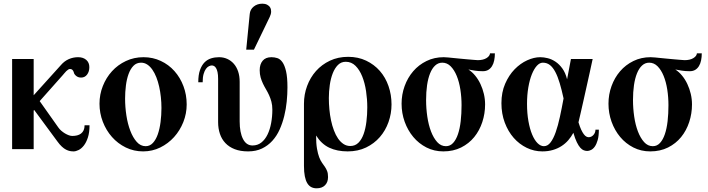

<svg xmlns="http://www.w3.org/2000/svg" viewBox="-20 -811 3851 1044"><path d="M466.8 -129.9H439.9Q439.9 -113.8 434.8 -102.8Q429.7 -91.8 420.4 -84.7Q411.1 -77.6 398.9 -74.7Q386.7 -71.8 373 -71.8Q364.7 -71.8 354.5 -75.4Q344.2 -79.1 333.5 -85.4Q322.8 -91.8 313.2 -100.1Q303.7 -108.4 296.9 -118.2L195.8 -261.2L320.8 -401.9Q325.2 -406.7 330.1 -412.8Q335 -418.9 340.3 -424.1Q345.7 -429.2 350.8 -432.6Q356 -436 360.8 -436Q376.5 -436 381.8 -416Q382.3 -412.1 385.5 -407.5Q388.7 -402.8 393.6 -398.7Q398.4 -394.5 405.3 -391.8Q412.1 -389.2 420.9 -389.2Q441.4 -389.2 453.6 -405.5Q465.8 -421.9 465.8 -445.8Q465.8 -470.7 449 -485.4Q432.1 -500 404.8 -500Q377.9 -500 354 -489.5Q330.1 -479 312 -458L163.1 -293V-490.2H45.9V0H163.1V-210L166 -212.9L292 -42Q304.7 -24.4 316.4 -13.7Q328.1 -2.9 339.1 2.7Q350.1 8.3 360.1 10.3Q370.1 12.2 379.9 12.2Q392.6 12.2 407.7 4.6Q422.9 -2.9 436 -19.8Q449.2 -36.6 458 -63.7Q466.8 -90.8 466.8 -129.9Z M995.1 -243.2Q995.1 -295.9 977.5 -342.5Q960 -389.2 928.7 -424.3Q897.5 -459.5 854.2 -479.7Q811 -500 760.3 -500Q708.5 -500 664.6 -479.2Q620.6 -458.5 588.9 -423.6Q557.1 -388.7 539.1 -343Q521 -297.4 521 -247.1Q521 -195.8 539.1 -148.9Q557.1 -102.1 588.9 -66.2Q620.6 -30.3 664.1 -9Q707.5 12.2 758.3 12.2Q808.1 12.2 851.3 -9Q894.5 -30.3 926.5 -65.7Q958.5 -101.1 976.8 -147.2Q995.1 -193.4 995.1 -243.2ZM857.9 -224.1Q857.9 -184.6 853 -147Q848.1 -109.4 837.9 -80.3Q827.6 -51.3 811.3 -33.7Q794.9 -16.1 772 -16.1Q744.1 -16.1 723.4 -39.6Q702.6 -63 688.5 -100.1Q674.3 -137.2 667.2 -183.3Q660.2 -229.5 660.2 -274.9Q660.2 -310.5 664.6 -345.5Q668.9 -380.4 679 -408.2Q689 -436 705.6 -453.1Q722.2 -470.2 747.1 -470.2Q765.1 -470.2 780.5 -460.2Q795.9 -450.2 808.3 -432.4Q820.8 -414.6 830.1 -390.9Q839.4 -367.2 845.5 -339.8Q851.6 -312.5 854.7 -283Q857.9 -253.4 857.9 -224.1Z M1543 -335.9Q1543 -391.1 1535.4 -423.6Q1527.8 -456.1 1515.6 -473.1Q1503.4 -490.2 1487.8 -495.1Q1472.2 -500 1456.1 -500Q1424.3 -500 1408.2 -480.7Q1392.1 -461.4 1392.1 -429.2Q1392.1 -407.7 1397.2 -389.9Q1402.3 -372.1 1409.9 -356.2Q1417.5 -340.3 1426.5 -325.2Q1435.5 -310.1 1443.1 -293.5Q1450.7 -276.9 1455.8 -257.8Q1460.9 -238.8 1460.9 -214.8Q1460.9 -176.8 1454.3 -141.6Q1447.8 -106.4 1434.6 -79.3Q1421.4 -52.2 1401.1 -36.1Q1380.9 -20 1353 -20Q1319.3 -20 1301.3 -55.4Q1283.2 -90.8 1283.2 -150.9V-366.2Q1283.2 -397.5 1274.9 -422.1Q1266.6 -446.8 1251.5 -464.1Q1236.3 -481.4 1215.8 -490.7Q1195.3 -500 1170.9 -500Q1148.4 -500 1127.9 -493.7Q1107.4 -487.3 1092 -471.7Q1076.7 -456.1 1067.4 -429.9Q1058.1 -403.8 1058.1 -363.8H1082Q1082 -391.1 1087.2 -408.9Q1092.3 -426.8 1100.1 -437Q1107.9 -447.3 1116.5 -451.2Q1125 -455.1 1131.8 -455.1Q1137.7 -455.1 1143.6 -452.1Q1149.4 -449.2 1154.5 -441.2Q1159.7 -433.1 1162.8 -418.9Q1166 -404.8 1166 -381.8V-147Q1166 -112.3 1175.8 -83.3Q1185.5 -54.2 1205.6 -33Q1225.6 -11.7 1256.3 0.2Q1287.1 12.2 1329.1 12.2Q1372.1 12.2 1404.5 -3.4Q1437 -19 1460.9 -45.4Q1484.9 -71.8 1500.5 -106.7Q1516.1 -141.6 1525.6 -180.4Q1535.2 -219.2 1539.1 -259.3Q1543 -299.3 1543 -335.9ZM1446.8 -719.2Q1454.1 -734.4 1454.3 -747.6Q1454.6 -760.7 1449 -770.3Q1443.4 -779.8 1432.4 -785.4Q1421.4 -791 1406.7 -791Q1378.9 -791 1359.6 -775.4Q1340.3 -759.8 1337.9 -734.9L1318.8 -541H1360.8Z M2108.9 -243.2Q2108.9 -295.9 2092.5 -343Q2076.2 -390.1 2045.4 -425.3Q2014.6 -460.4 1970.9 -481.2Q1927.2 -502 1873 -502Q1818.4 -502 1773.9 -481Q1729.5 -460 1698.2 -424.8Q1667 -389.6 1649.9 -343.5Q1632.8 -297.4 1632.8 -247.1V90.8Q1632.8 124.5 1637.5 147.7Q1642.1 170.9 1650.9 185.3Q1659.7 199.7 1672.4 206.3Q1685.1 212.9 1701.7 212.9Q1731 212.9 1747.3 196.3Q1763.7 179.7 1763.7 151.9Q1763.7 131.8 1758.8 119.4Q1753.9 106.9 1746.8 96.4Q1739.7 85.9 1731.2 74.2Q1722.7 62.5 1715.6 43.9Q1708.5 25.4 1703.6 -2.7Q1698.7 -30.8 1698.7 -74.2Q1728 -27.8 1770.5 -7.8Q1813 12.2 1870.6 12.2Q1926.3 12.2 1970.5 -9Q2014.6 -30.3 2045.4 -65.7Q2076.2 -101.1 2092.5 -147.2Q2108.9 -193.4 2108.9 -243.2ZM1977.1 -227.1Q1977.1 -187.5 1972.4 -149.7Q1967.8 -111.8 1957.3 -82.3Q1946.8 -52.7 1929 -34.9Q1911.1 -17.1 1884.8 -17.1Q1864.3 -17.1 1847.7 -28.1Q1831.1 -39.1 1818.1 -57.9Q1805.2 -76.7 1795.7 -102.1Q1786.1 -127.4 1780 -156.5Q1773.9 -185.5 1771 -216.6Q1768.1 -247.6 1768.1 -277.8Q1768.1 -313.5 1773.2 -348.9Q1778.3 -384.3 1789.3 -412.4Q1800.3 -440.4 1817.6 -457.8Q1835 -475.1 1859.9 -475.1Q1891.1 -475.1 1913.3 -452.9Q1935.5 -430.7 1949.7 -395Q1963.9 -359.4 1970.5 -315.2Q1977.1 -271 1977.1 -227.1Z M2670.9 -521H2644.5Q2643.1 -505.9 2625 -494.9Q2606.9 -483.9 2577.6 -483.9Q2572.8 -483.9 2556.9 -485.4Q2541 -486.8 2520.5 -488.5Q2500 -490.2 2478.5 -492.4Q2457 -494.6 2440.9 -496.1Q2429.7 -497.1 2417.5 -498.5Q2405.3 -500 2392.6 -500Q2341.3 -500 2299.1 -479.2Q2256.8 -458.5 2226.8 -423.6Q2196.8 -388.7 2180.2 -343Q2163.6 -297.4 2163.6 -247.1Q2163.6 -195.8 2180.4 -148.9Q2197.3 -102.1 2227.3 -66.2Q2257.3 -30.3 2299.1 -9Q2340.8 12.2 2390.6 12.2Q2444.8 12.2 2487.3 -9Q2529.8 -30.3 2558.6 -65.7Q2587.4 -101.1 2602.5 -147.2Q2617.7 -193.4 2617.7 -243.2Q2617.7 -272 2611.1 -300.3Q2604.5 -328.6 2592.5 -354Q2580.6 -379.4 2563.7 -399.9Q2546.9 -420.4 2526.9 -433.1Q2542.5 -430.2 2562 -427Q2581.5 -423.8 2605.5 -423.8Q2623 -423.8 2635.3 -431.2Q2647.5 -438.5 2655.5 -451.7Q2663.6 -464.8 2667.2 -482.7Q2670.9 -500.5 2670.9 -521ZM2489.7 -238.8Q2489.7 -192.9 2485.1 -152.3Q2480.5 -111.8 2470.2 -81.5Q2460 -51.3 2443.8 -33.7Q2427.7 -16.1 2404.8 -16.1Q2377.4 -16.1 2357.4 -38.3Q2337.4 -60.5 2323.7 -96.2Q2310.1 -131.8 2303.5 -176.8Q2296.9 -221.7 2296.9 -267.1Q2296.9 -310.5 2302.2 -347.7Q2307.6 -384.8 2318.6 -412.1Q2329.6 -439.5 2346.2 -454.8Q2362.8 -470.2 2384.8 -470.2Q2411.1 -470.2 2430.7 -450.4Q2450.2 -430.7 2463.4 -398.4Q2476.6 -366.2 2483.2 -324.5Q2489.7 -282.7 2489.7 -238.8Z M3236.3 -106H3217.8Q3217.8 -89.4 3206.8 -77.1Q3195.8 -64.9 3180.7 -64.9Q3174.8 -64.9 3168.2 -68.4Q3161.6 -71.8 3154.5 -81.1Q3147.5 -90.3 3140.1 -106Q3132.8 -121.6 3125.5 -146Q3129.9 -164.6 3137.5 -197.3Q3145 -230 3153.6 -268.3Q3162.1 -306.6 3170.9 -345.9Q3179.7 -385.3 3186.8 -417.5Q3193.8 -449.7 3198.2 -470Q3202.6 -490.2 3202.6 -490.2H3084.5L3063.5 -379.9Q3054.7 -415.5 3037.8 -438.7Q3021 -461.9 3000.5 -475.6Q2980 -489.3 2958.3 -494.6Q2936.5 -500 2917.5 -500Q2883.8 -500 2846.7 -483.2Q2809.6 -466.3 2778.3 -434.3Q2747.1 -402.3 2726.8 -355.7Q2706.5 -309.1 2706.5 -250Q2706.5 -192.9 2724.6 -144.5Q2742.7 -96.2 2773.2 -61.5Q2803.7 -26.9 2844 -7.3Q2884.3 12.2 2928.7 12.2Q2960 12.2 2985.8 4.6Q3011.7 -2.9 3032.7 -16.4Q3053.7 -29.8 3069.8 -48.3Q3085.9 -66.9 3097.7 -88.9Q3106.9 -57.1 3116.5 -37.6Q3126 -18.1 3135.5 -7.6Q3145 2.9 3154.5 6.3Q3164.1 9.8 3173.3 9.8Q3182.6 9.8 3193.8 4.4Q3205.1 -1 3214.4 -14.2Q3223.6 -27.3 3230 -49.6Q3236.3 -71.8 3236.3 -106ZM3044.4 -275.9Q3034.7 -222.7 3024.4 -175.3Q3014.2 -127.9 3001.7 -92.5Q2989.3 -57.1 2973.6 -36.6Q2958 -16.1 2937.5 -16.1Q2919.4 -16.1 2902.8 -32.7Q2886.2 -49.3 2873.5 -79.6Q2860.8 -109.9 2853.3 -152.3Q2845.7 -194.8 2845.7 -246.1Q2845.7 -294.9 2852.8 -335.9Q2859.9 -377 2871.8 -406.7Q2883.8 -436.5 2899.2 -453.4Q2914.6 -470.2 2931.6 -470.2Q2953.6 -470.2 2970 -457.5Q2986.3 -444.8 2999.5 -419.9Q3012.7 -395 3023.4 -358.9Q3034.2 -322.8 3044.4 -275.9Z M3795.9 -521H3769.5Q3768.1 -505.9 3750 -494.9Q3731.9 -483.9 3702.6 -483.9Q3697.8 -483.9 3681.9 -485.4Q3666 -486.8 3645.5 -488.5Q3625 -490.2 3603.5 -492.4Q3582 -494.6 3565.9 -496.1Q3554.7 -497.1 3542.5 -498.5Q3530.3 -500 3517.6 -500Q3466.3 -500 3424.1 -479.2Q3381.8 -458.5 3351.8 -423.6Q3321.8 -388.7 3305.2 -343Q3288.6 -297.4 3288.6 -247.1Q3288.6 -195.8 3305.4 -148.9Q3322.3 -102.1 3352.3 -66.2Q3382.3 -30.3 3424.1 -9Q3465.8 12.2 3515.6 12.2Q3569.8 12.2 3612.3 -9Q3654.8 -30.3 3683.6 -65.7Q3712.4 -101.1 3727.5 -147.2Q3742.7 -193.4 3742.7 -243.2Q3742.7 -272 3736.1 -300.3Q3729.5 -328.6 3717.5 -354Q3705.6 -379.4 3688.7 -399.9Q3671.9 -420.4 3651.9 -433.1Q3667.5 -430.2 3687 -427Q3706.5 -423.8 3730.5 -423.8Q3748 -423.8 3760.3 -431.2Q3772.5 -438.5 3780.5 -451.7Q3788.6 -464.8 3792.2 -482.7Q3795.9 -500.5 3795.9 -521ZM3614.7 -238.8Q3614.7 -192.9 3610.1 -152.3Q3605.5 -111.8 3595.2 -81.5Q3585 -51.3 3568.8 -33.7Q3552.7 -16.1 3529.8 -16.1Q3502.4 -16.1 3482.4 -38.3Q3462.4 -60.5 3448.7 -96.2Q3435.1 -131.8 3428.5 -176.8Q3421.9 -221.7 3421.9 -267.1Q3421.9 -310.5 3427.2 -347.7Q3432.6 -384.8 3443.6 -412.1Q3454.6 -439.5 3471.2 -454.8Q3487.8 -470.2 3509.8 -470.2Q3536.1 -470.2 3555.7 -450.4Q3575.2 -430.7 3588.4 -398.4Q3601.6 -366.2 3608.2 -324.5Q3614.7 -282.7 3614.7 -238.8Z"/></svg>

Font: Galatia SIL
Style: Bold
Weight: 700
Designer: Development by SIL's NRSI team
Version: Version 2.1